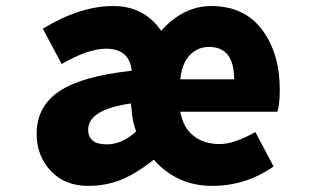

<svg xmlns="http://www.w3.org/2000/svg" viewBox="-20 -603 1040 637"><path d="M272.5 13.7Q195.3 13.7 148.4 -36.1Q101.6 -85.9 101.6 -159.2Q101.6 -250 176.8 -300.3Q252 -350.6 417 -368.2Q409.2 -441.4 332 -441.4Q272.5 -441.4 184.6 -390.6L122.1 -507.8Q246.1 -583 355.5 -583Q458 -583 514.6 -501Q588.9 -583 680.7 -583Q790 -583 849.1 -504.9Q908.2 -426.8 908.2 -304.7Q908.2 -257.8 900.4 -232.4H578.1Q587.9 -178.7 622.6 -151.9Q657.2 -125 709 -125Q756.8 -125 827.1 -165L887.7 -50.8Q795.9 13.7 683.6 13.7Q567.4 13.7 490.2 -73.2Q429.7 -25.4 379.9 -5.9Q330.1 13.7 272.5 13.7ZM334 -124Q385.7 -124 431.6 -167Q418 -205.1 417 -237.3L414.1 -259.8Q272.5 -239.3 272.5 -172.9Q272.5 -124 334 -124ZM578.1 -339.8H756.8Q756.8 -447.3 673.8 -447.3Q635.7 -447.3 609.9 -420.4Q584 -393.6 578.1 -339.8Z"/></svg>

Font: Gen Shin Gothic Monospace Heavy
Style: Bold
Weight: 800
Designer: [Source Han Sans]
Ryoko NISHIZUKA  (kana & ideographs); Paul D. Hunt (Latin, Greek & Cyrillic); Wenlong ZHANG  (bopomofo
Version: Version 1.002.20150607